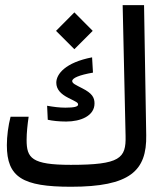

<svg xmlns="http://www.w3.org/2000/svg" viewBox="-20 -713 626 736"><path d="M252 2.9C478.5 2.9 543 -58.1 540.5 -194.8L532.2 -693.4H450.2L461.4 -191.4C463.4 -106.4 440.9 -81.1 251.5 -81.1C100.6 -81.1 82 -107.4 82 -176.8C82 -203.6 85.4 -235.4 89.8 -265.6H20.5C11.7 -231.9 6.3 -190.4 6.3 -156.7C6.3 -33.2 66.9 2.9 252 2.9ZM233.9 -247.1C289.6 -247.1 342.3 -269 342.3 -316.4C342.3 -339.4 333 -355.5 295.4 -374.5C270 -387.7 256.8 -393.1 256.8 -402.3C256.8 -413.6 282.7 -425.3 336.4 -434.6L333 -493.2C231 -473.6 195.8 -429.2 195.8 -396C195.8 -370.6 212.9 -352.5 241.7 -337.9C272.5 -322.3 279.3 -320.3 279.3 -312C279.3 -304.2 264.2 -300.3 231 -300.3C207.5 -300.3 186 -303.2 160.6 -307.6L163.1 -253.9C180.7 -250 205.1 -247.1 233.9 -247.1ZM265.1 -524.4 335.4 -594.7 265.1 -665.5 194.8 -594.7Z"/></svg>

Font: Cascadia Mono PL SemiLight
Style: Regular
Weight: 350
Monospace: yes
Designer: Aaron Bell
Foundry: Saja Typeworks
Version: Version 2404.023